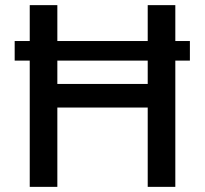

<svg xmlns="http://www.w3.org/2000/svg" viewBox="-20 -727 796 747"><path d="M718.8 -491.2H662.1V0H554.7V-308.6H203.1V0H95.7V-491.2H37.1V-567.4H95.7V-707H203.1V-567.4H554.7V-707H662.1V-567.4H718.8ZM554.7 -400.4V-491.2H203.1V-400.4Z"/></svg>

Font: Pretendard GOV Medium
Style: Regular
Weight: 500
Designer: Base glyphs from Inter by Rasmus Andersson; Hangeul glyphs from Noto Sans CJK(Source Han Sans) by Jang Soo-young and Kan
Foundry: Kil Hyung-jin
Version: Version 1.309